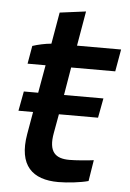

<svg xmlns="http://www.w3.org/2000/svg" viewBox="-50 -691 495 733"><g transform="rotate(5 198.0 -324.0)"><path d="M201 5C237 5 288 -1 316 -9L329 -90C308 -87 261 -83 236 -83C183 -83 154 -106 168 -181L181 -253H331L345 -328H194L212 -435H381L396 -520H227L250 -653L150 -640L129 -519C106 -517 78 -511 57 -504L45 -435H114L95 -328H40L26 -253H82L67 -167C46 -45 102 5 201 5Z"/></g></svg>

Font: Fixel Display Medium
Style: Italic
Weight: 500
Italic angle: -10°
Designer: AlfaBravo + MacPaw
Foundry: Kyrylo Tkachov, Marchela Mozhyna, Serhii Makarenko, Maria Weinstein, Zakhar Kryvoshyya
Version: Version 1.210;Glyphs 3.2 (3217)